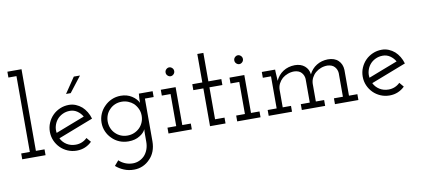

<svg xmlns="http://www.w3.org/2000/svg" viewBox="-84 -1060 3563 1621"><g transform="rotate(-10 1697.5 -250.0)"><path d="M235 0V-50H161V-750H40V-700H109V-50H35V0Z M502 -333Q536 -333 564 -314Q592 -295 609 -265Q546 -241 484 -217Q422 -193 360 -169Q355 -199 363 -228Q371 -257 389 -280Q408 -304 437.5 -318.5Q467 -333 502 -333ZM632 -45 600 -83Q581 -64 556 -53.5Q531 -43 502 -43Q459 -43 425.5 -64Q392 -85 375 -120Q450 -149 525 -178Q600 -207 675 -236Q666 -268 649.5 -295Q633 -322 612 -341Q589 -361 561 -372.5Q533 -384 502 -384Q461 -384 425 -368.5Q389 -353 363 -327Q336 -300 320.5 -264Q305 -228 305 -188Q305 -147 320.5 -111.5Q336 -76 363 -49Q389 -23 425 -7.5Q461 8 502 8Q541 8 574 -6Q607 -20 632 -45ZM535 -479Q561 -512 586.5 -545.5Q612 -579 638 -612H585Q562 -579 540 -545.5Q518 -512 495 -479Z M796 191Q825 217 864.5 233.5Q904 250 951 250Q991 250 1026 234.5Q1061 219 1087 191Q1114 165 1129 126.5Q1144 88 1144 41V-325H1219V-375H1101Q1099 -354 1098 -335.5Q1097 -317 1097 -297Q1081 -332 1040.5 -358Q1000 -384 946 -384Q904 -384 868 -368Q832 -352 806 -325Q779 -299 763.5 -263Q748 -227 748 -187Q748 -147 763.5 -111.5Q779 -76 806 -50Q832 -23 868 -8Q904 7 946 7Q975 7 999.5 0.5Q1024 -6 1044 -19Q1061 -29 1074 -42.5Q1087 -56 1094 -71Q1093 -61 1092.5 -50Q1092 -39 1092 -31V36Q1092 72 1081 101.5Q1070 131 1051 152Q1031 173 1005 184.5Q979 196 950 196Q915 196 884 183Q853 170 832 149ZM946 -333Q975 -333 1001 -322.5Q1027 -312 1046 -295Q1067 -274 1079.5 -247Q1092 -220 1092 -188Q1092 -158 1081 -131.5Q1070 -105 1051 -86Q1031 -66 1004 -54.5Q977 -43 946 -43Q915 -43 889 -54Q863 -65 844 -84Q824 -103 812.5 -130Q801 -157 801 -188Q801 -217 811 -243Q821 -269 840 -288Q859 -309 886 -321Q913 -333 946 -333Z M1489 0V-50H1416V-375H1289V-325H1364V-50H1289V0ZM1428 -511Q1428 -527 1416.5 -538Q1405 -549 1391 -549Q1377 -549 1365.5 -538Q1354 -527 1354 -511Q1354 -495 1365.5 -484Q1377 -473 1391 -473Q1405 -473 1416.5 -484Q1428 -495 1428 -511Z M1778 0V-50H1697V-324H1808V-375H1697V-619H1645V-375H1559V-324H1645V0Z M2078 0V-50H2005V-375H1878V-325H1953V-50H1878V0ZM2017 -511Q2017 -527 2005.5 -538Q1994 -549 1980 -549Q1966 -549 1954.5 -538Q1943 -527 1943 -511Q1943 -495 1954.5 -484Q1966 -473 1980 -473Q1994 -473 2005.5 -484Q2017 -495 2017 -511Z M2348 0V-50H2277V-199Q2277 -228 2289.5 -252.5Q2302 -277 2322 -295Q2342 -312 2369 -322Q2396 -332 2425 -332Q2466 -330 2486.5 -307Q2507 -284 2509 -253V-50H2432V0H2632V-50H2561V-202Q2562 -230 2574.5 -254Q2587 -278 2607 -295Q2627 -312 2653.5 -322Q2680 -332 2709 -332Q2750 -330 2770.5 -307Q2791 -284 2793 -253V-50H2716V0H2917V-50H2845V-271Q2843 -321 2811 -352Q2779 -383 2722 -383Q2667 -382 2624.5 -355.5Q2582 -329 2560 -283Q2555 -328 2522.5 -355.5Q2490 -383 2438 -383Q2381 -382 2338 -354Q2295 -326 2274 -278Q2273 -297 2272 -312Q2271 -327 2270 -346L2269 -375H2155V-325H2225V-50H2148V0Z M3184 -333Q3218 -333 3246 -314Q3274 -295 3291 -265Q3228 -241 3166 -217Q3104 -193 3042 -169Q3037 -199 3045 -228Q3053 -257 3071 -280Q3090 -304 3119.5 -318.5Q3149 -333 3184 -333ZM3314 -45 3282 -83Q3263 -64 3238 -53.5Q3213 -43 3184 -43Q3141 -43 3107.5 -64Q3074 -85 3057 -120Q3132 -149 3207 -178Q3282 -207 3357 -236Q3348 -268 3331.5 -295Q3315 -322 3294 -341Q3271 -361 3243 -372.5Q3215 -384 3184 -384Q3143 -384 3107 -368.5Q3071 -353 3045 -327Q3018 -300 3002.5 -264Q2987 -228 2987 -188Q2987 -147 3002.5 -111.5Q3018 -76 3045 -49Q3071 -23 3107 -7.5Q3143 8 3184 8Q3223 8 3256 -6Q3289 -20 3314 -45Z"/></g></svg>

Font: Josefin Slab Thin Medium
Style: Regular
Weight: 500
Version: Version 2.000